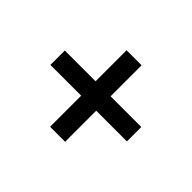

<svg xmlns="http://www.w3.org/2000/svg" viewBox="-103 -708 851 851"><g transform="rotate(45 322.0 -282.5)"><path d="M274.9 -42.5V-522H369.1V-42.5ZM82 -237.3V-327.6H561.5V-237.3Z"/></g></svg>

Font: Inter 28pt Medium
Style: Regular
Weight: 500
Designer: Rasmus Andersson
Foundry: rsms
Version: Version 4.001;git-66647c0bb